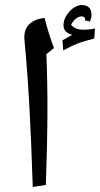

<svg xmlns="http://www.w3.org/2000/svg" viewBox="-20 -880 398 762"><path d="M231 -680C273 -703 301 -714 354 -727L357 -767C338 -763 323 -762 311 -762C290 -762 274 -768 262 -781C271 -800 287 -815 305 -815C313 -815 318 -809 318 -803L317 -799L337 -795C341 -803 343 -812 343 -821C343 -847 330 -860 304 -860C271 -860 232 -818 232 -781C232 -761 243 -747 267 -742L228 -720ZM110 -138 162 -146C170 -370 170 -528 164 -665L194 -689C178 -733 164 -778 157 -809C102 -802 72 -774 77 -721C93 -555 102 -386 110 -138Z"/></svg>

Font: Noto Naskh Arabic UI Medium
Style: Regular
Weight: 500
Designer: Monotype Design Team, David Williams, Mohamad Dakak and Nizar Qandah
Foundry: Monotype Imaging Inc.
Version: Version 2.014